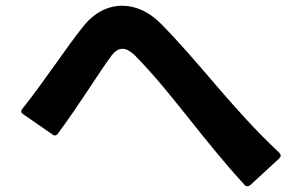

<svg xmlns="http://www.w3.org/2000/svg" viewBox="-20 -694 1040 669"><path d="M852 -49 953 -142C956 -145 958 -148 958 -152C958 -155 956 -159 953 -162C787 -317 675 -477 536 -616C498 -653 452 -674 406 -674C358 -674 310 -652 270 -602C215 -534 134 -410 58 -315C55 -312 54 -309 54 -306C54 -302 56 -299 61 -296L162 -226C165 -223 168 -222 171 -222C175 -222 179 -224 182 -229C257 -330 320 -434 369 -501C381 -516 393 -524 407 -524C420 -524 434 -516 449 -502C580 -369 682 -213 832 -50C835 -46 838 -45 842 -45C845 -45 848 -46 852 -49Z"/></svg>

Font: LINE Seed JP_OTF Bold
Style: Regular
Weight: 700
Designer: LINE & Fontrix & Fontworks
Version: Version 1.009